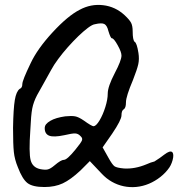

<svg xmlns="http://www.w3.org/2000/svg" viewBox="-20 -751 735 792"><path d="M694.2 -101C697.3 -122.7 689.6 -137.9 657.5 -113.1C646.1 -104 632.5 -94.5 617 -84.9C607.4 -82.7 596.5 -78.9 584 -73.2C552.4 -60 521.6 -54.3 491.7 -56C471.4 -57.8 458.3 -60.8 452.1 -65.3C446 -69.7 437.6 -81.6 427 -100.9L403.3 -143.1L442.9 -199.9C468.4 -237.7 481.1 -262.8 481.1 -275.1C481.1 -288.3 484.2 -296.6 490.4 -300.1C496.5 -303.6 499.6 -313.3 499.6 -329.2C499.6 -345 509.3 -375.8 528.7 -421.5C540.1 -450.6 547.3 -472.1 550.4 -486.2C553.5 -500.3 553.7 -515.7 551.1 -532.4C546.7 -560.5 541.4 -575.9 535.2 -578.6C530 -583.8 527.3 -597.9 527.3 -620.8C527.3 -636.6 525.1 -648.7 520.7 -657.1C516.3 -665.4 507.5 -675.8 494.3 -688.1C468.8 -711.8 439.1 -725.7 405.3 -729.6C371.4 -733.6 339.1 -727.2 308.3 -710.5C275.7 -693.8 238.6 -662.8 196.8 -617.5C155 -572.2 124.9 -529.7 106.4 -490.2C83.5 -442.7 72.1 -414.1 72.1 -404.4C72.1 -393.8 68.6 -387.2 61.5 -384.6C51.8 -377.5 45.1 -362.2 41.1 -338.4C37.1 -314.7 34.7 -276.4 33.8 -223.6C33.8 -177.8 34.9 -144.6 37.1 -124C39.3 -103.3 44.8 -82.4 53.6 -61.3C65.9 -28.8 79.1 -7 93.2 4C107.3 15 130.6 20.5 163.2 20.5C192.2 20.5 217.5 15.4 239 5.3C260.6 -4.8 285 -22.6 312.3 -48.1L350.5 -86.4C350.5 -86.4 399.3 -34.9 399.3 -34.9C449.8 19.9 526.4 35.6 594.7 6.8C627.2 -6.9 659 -31 678.8 -60.4C686 -71 692.2 -87.3 694.2 -101ZM390.8 -254.6C381.5 -239.2 373.4 -231.1 366.4 -230.2C361.1 -230.2 347.4 -238.1 325.4 -254C311.4 -263.6 299.5 -269.4 289.8 -271.1C280.1 -272.9 266.5 -272.9 248.9 -271.1C236.6 -269.4 225.1 -266.9 214.6 -263.9C204 -260.8 195 -257 187.6 -252.6C180.1 -248.2 174.3 -243.6 170.4 -238.8C166.4 -234 164.5 -228.4 164.5 -222.3C164.5 -206.5 170.6 -196.1 182.9 -191.3C195.3 -186.5 215.9 -187.1 245 -193.3C267 -198.5 282.1 -201 290.5 -200.5C298.8 -200.1 306.1 -196.3 312.3 -189.3C318.4 -184 320.4 -178.3 318.2 -172.2C316 -166 307 -153.2 291.1 -133.9C268.2 -105.7 252.4 -91.7 243.6 -91.7C235.7 -91.7 222.9 -84.2 205.3 -69.2C193.9 -59.5 184.5 -53.8 177 -52.1C169.5 -50.3 159.2 -50.8 146 -53.4C124.9 -57.8 111.7 -70.1 106.4 -90.3C101.1 -110.6 100.7 -151.9 105.1 -214.4C106.9 -255.7 109.5 -285.4 113 -303.4C116.5 -321.4 123.1 -339.7 132.8 -358.2C137.2 -366.1 146.4 -382.6 160.5 -407.7C174.6 -432.8 184.7 -451 190.9 -462.4C197.9 -475.6 207.5 -490.6 219.9 -507.3C232.2 -524 245.6 -540.5 260.1 -556.8C274.6 -573.1 288.9 -588 303 -601.7C317.1 -615.3 330.3 -626.7 342.6 -636C354.9 -645.2 364.6 -650.3 371.6 -651.1C390.1 -655.5 403.1 -655.8 410.6 -651.8C418 -647.8 423.5 -638.4 427 -623.4C433.2 -603.2 438 -593.1 441.6 -593.1C446.8 -593.1 454.8 -583.6 465.3 -564.7C475.9 -545.8 481.1 -531.5 481.1 -521.8C481.1 -508.6 471.9 -484.4 453.4 -449.3C434.1 -412.3 424.4 -384.2 424.4 -364.8C424.4 -349 421.1 -330.5 414.5 -309.4C407.9 -288.3 400 -270 390.8 -254.6Z"/></svg>

Font: Beth Ellen
Style: Regular
Weight: 400
Version: Version 1.015;Fontself Maker 2.1.2